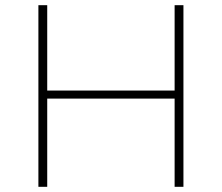

<svg xmlns="http://www.w3.org/2000/svg" viewBox="-20 -720 855 740"><path d="M653 0V-340H162V0H128V-700H162V-371H653V-700H687V0Z"/></svg>

Font: Montserrat ExtraLight
Style: Regular
Weight: 200
Designer: Julieta Ulanovsky
Foundry: Julieta Ulanovsky
Version: Version 9.000; ttfautohint (v1.8.4.7-5d5b)